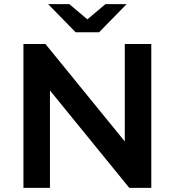

<svg xmlns="http://www.w3.org/2000/svg" viewBox="-20 -914 850 934"><path d="M716 -700V0H609L223 -474V0H94V-700H201L587 -226V-700ZM596 -894 462 -757H348L214 -894H317L405 -820L493 -894Z"/></svg>

Font: APTA Sans SemiBold
Style: Bold
Weight: 600
Version: Version 7.200